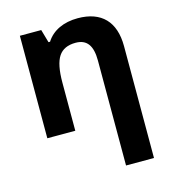

<svg xmlns="http://www.w3.org/2000/svg" viewBox="-116 -652 890 988"><g transform="rotate(-15 328.5 -158.0)"><path d="M582 -356C582 -485.4 515.1 -556.2 388.2 -556.2C314 -556.2 253.4 -528.8 220.2 -476.1H211.9L191.9 -545.9H78.1V0H227.1V-256.8C227.1 -321.3 236.3 -367.7 254.9 -395.5C273.4 -423.3 303.7 -437 345.2 -437C406.2 -437 433.1 -397.5 433.1 -318.8V240.2H582Z"/></g></svg>

Font: Noto Reveo Sans
Style: Bold
Weight: 700
Designer: Monotype Design team
Foundry: Monotype Imaging Inc.
Version: Version 1.04